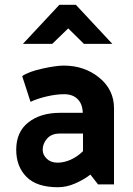

<svg xmlns="http://www.w3.org/2000/svg" viewBox="-20 -773 556 805"><path d="M199 -589H76L229 -753H298L451 -589H332L266 -654ZM159 -145Q159 -124 176 -107.5Q193 -91 221 -91Q248 -91 275.5 -103Q303 -115 328 -139V-213H230Q196 -213 177.5 -192Q159 -171 159 -145ZM223 12Q134 12 91 -31.5Q48 -75 48 -145Q48 -220 99 -260Q150 -300 232 -300H327Q326 -337 305.5 -357.5Q285 -378 249 -378Q215 -378 175 -368.5Q135 -359 108 -346L73 -454Q101 -473 158.5 -485.5Q216 -498 247 -498Q334 -498 396 -447.5Q458 -397 458 -319V0H391L359 -41Q332 -20 295.5 -4Q259 12 223 12Z"/></svg>

Font: Palanquin Dark
Style: Regular
Weight: 400
Designer: Pria Ravichandran
Version: Version 1.001